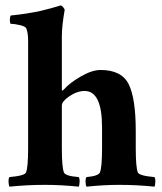

<svg xmlns="http://www.w3.org/2000/svg" viewBox="-20 -699 609 723"><path d="M358.4 -435.5Q437.5 -435.5 464.4 -382.3Q491.2 -329.1 491.2 -205.1V-141.6Q491.2 -69.3 499 -49.8Q503.9 -37.1 561.5 -32.2Q565.4 -27.3 564.9 -14.2Q564.5 -1 561.5 3.9Q495.1 -2.9 427.7 -2.9Q372.1 -2.9 305.7 3.9Q302.7 -1 302.2 -14.2Q301.8 -27.3 305.7 -32.2Q350.6 -36.1 356.4 -49.8Q364.3 -69.3 364.3 -141.6V-218.8Q364.3 -356.4 298.8 -356.4Q270.5 -356.4 241.7 -336.9Q212.9 -317.4 212.9 -301.8V-141.6Q212.9 -69.3 220.7 -49.8Q225.6 -36.1 276.4 -32.2Q280.3 -27.3 279.8 -14.2Q279.3 -1 276.4 3.9Q210 -2.9 149.4 -2.9Q82 -2.9 15.6 3.9Q12.7 -1 12.2 -14.2Q11.7 -27.3 15.6 -32.2Q73.2 -37.1 78.1 -49.8Q85.9 -69.3 85.9 -141.6V-544.9Q85.9 -575.2 79.1 -591.8Q76.2 -599.6 54.7 -604.5Q33.2 -609.4 20.5 -609.4Q18.6 -609.4 17.6 -616.2Q16.6 -623 17.6 -630.9Q18.6 -638.7 20.5 -640.6Q50.8 -643.6 81.5 -648.4Q112.3 -653.3 133.8 -658.2Q155.3 -663.1 172.4 -668Q189.5 -672.9 199.2 -675.8L209 -678.7Q212.9 -677.7 217.8 -671.9Q222.7 -666 223.6 -662.1Q212.9 -601.6 212.9 -562.5V-363.3Q212.9 -358.4 213.9 -357.4Q215.8 -357.4 220.7 -362.3Q243.2 -387.7 285.2 -411.6Q327.1 -435.5 358.4 -435.5Z"/></svg>

Font: Crimson
Style: Bold
Weight: 700
Version: Version 0.8 ; ttfautohint (v1.00) -l 8 -r 50 -G 200 -x 14 -D